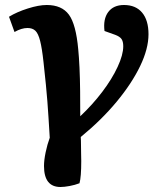

<svg xmlns="http://www.w3.org/2000/svg" viewBox="-20 -557 668 768"><path d="M222 191Q156 191 156 107Q156 84 162.5 52.5Q169 21 179 -6Q176 -53 174 -87Q172 -121 169.5 -151.5Q167 -182 163.5 -219Q160 -256 154 -309Q148 -364 140.5 -393.5Q133 -423 121.5 -434Q110 -445 90 -445Q66 -445 38 -429L16 -490Q47 -509 91 -523Q135 -537 167 -537Q227 -537 255.5 -498.5Q284 -460 293 -359Q296 -329 298 -286Q300 -243 300.5 -193Q301 -143 301 -92Q350 -138 389 -189.5Q428 -241 450.5 -289.5Q473 -338 473 -372Q473 -391 466 -401Q459 -411 440 -418L398 -433Q392 -481 413 -509Q434 -537 476 -537Q523 -537 548.5 -506.5Q574 -476 574 -420Q574 -362 540.5 -292.5Q507 -223 446.5 -150Q386 -77 303 -9Q304 4 304 23.5Q304 43 304.5 60.5Q305 78 305 87Q305 151 298 176Q280 183 258.5 187Q237 191 222 191Z"/></svg>

Font: Literata 7pt
Style: Bold Italic
Weight: 700
Italic angle: -2°
Designer: Latin by Veronika Burian and Jose Scaglione. Greek by Irene Vlachou. Cyrillic by Vera Evstafieva
Foundry: TypeTogether
Version: Version 3.002